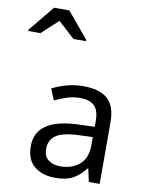

<svg xmlns="http://www.w3.org/2000/svg" viewBox="-188 -1038 852 1120"><g transform="rotate(10 238.0 -478.0)"><path d="M288 -545Q386 -545 433 -502Q480 -459 480 -365V0H416L399 -76H395Q360 -32 321.5 -11Q283 10 215 10Q142 10 94 -28.5Q46 -67 46 -149Q46 -229 109 -272.5Q172 -316 303 -320L394 -323V-355Q394 -422 365 -448Q336 -474 283 -474Q241 -474 203 -461.5Q165 -449 132 -433L105 -499Q140 -518 188 -531.5Q236 -545 288 -545ZM314 -259Q214 -255 175.5 -227Q137 -199 137 -148Q137 -103 164.5 -82Q192 -61 235 -61Q303 -61 348 -98.5Q393 -136 393 -214V-262ZM-85 -806V-814L40 -966H130L257 -814V-806H183L84 -896L-13 -806Z"/></g></svg>

Font: Noto Sans Tifinagh Rhissa Ixa
Style: Regular
Weight: 400
Designer: JamraPatel
Foundry: JamraPatel LLC
Version: Version 2.006; ttfautohint (v1.8.4.7-5d5b)